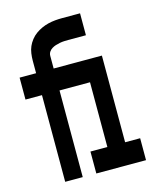

<svg xmlns="http://www.w3.org/2000/svg" viewBox="-111 -812 722 888"><g transform="rotate(-15 250.0 -367.5)"><path d="M90 0V-415H11V-520H90V-580Q90 -597 92.5 -614.5Q95 -632 101.5 -647Q108 -662 119 -676Q130 -690 144 -700Q158 -710 173.5 -717Q189 -724 205.5 -728Q222 -732 239 -733.5Q256 -735 273 -735H358V-630H273Q263 -630 253 -629.5Q243 -629 232.5 -627Q222 -625 212.5 -622Q203 -619 194 -613.5Q185 -608 179.5 -599.5Q174 -591 174 -580V-520H405V-105H477V0H239V-105H320V-415H174V0Z"/></g></svg>

Font: Iosevka SS04 Extrabold
Style: Regular
Weight: 800
Monospace: yes
Designer: Belleve Invis
Foundry: Belleve Invis
Version: Version 19.0.0; ttfautohint (v1.8.4)